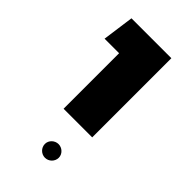

<svg xmlns="http://www.w3.org/2000/svg" viewBox="-171 -652 626 626"><g transform="rotate(45 142.0 -339.5)"><path d="M97 -235H229V-600H45L30 -491H97ZM167 -79C184 -79 199 -93 199 -111C199 -128 184 -142 167 -142C150 -142 135 -128 135 -111C135 -93 150 -79 167 -79Z"/></g></svg>

Font: Noto Sans Hebrew ExtraCondensed SemiBold
Style: Regular
Weight: 600
Width: 2
Designer: Ben Nathan
Foundry: Google LLC
Version: Version 3.001